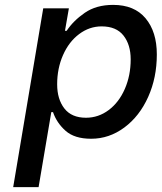

<svg xmlns="http://www.w3.org/2000/svg" viewBox="-20 -561 662 786"><path d="M197 -102H190L138 205H34L157 -527H262L246 -435H253Q280 -476 327 -508.5Q374 -541 443 -541Q530 -541 576 -486Q622 -431 622 -338Q622 -243 586.5 -164Q551 -85 489 -39Q427 7 353 7Q285 7 248.5 -25.5Q212 -58 197 -102ZM515 -318Q515 -378 485.5 -415.5Q456 -453 396 -453Q346 -453 304 -421.5Q262 -390 238 -335.5Q214 -281 214 -216Q214 -155 243.5 -117Q273 -79 332 -79Q383 -79 425 -110.5Q467 -142 491 -197Q515 -252 515 -318Z"/></svg>

Font: Be Vietnam Medium
Style: Italic
Weight: 500
Italic angle: -9.444°
Designer: Gabriel Lam
Foundry: TypeRant
Version: Version 3.000